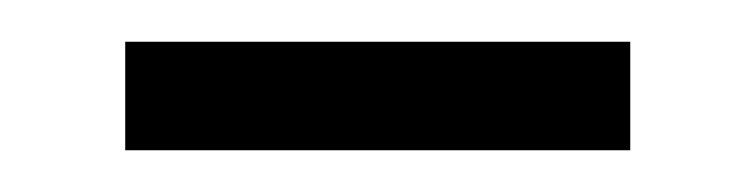

<svg xmlns="http://www.w3.org/2000/svg" viewBox="-20 -316 362 92"><path d="M40 -244V-296H282V-244Z"/></svg>

Font: Noto Sans Arabic UI Lt
Style: Regular
Weight: 300
Designer: Monotype Design Team, Nadine Chahine and Nizar Qandah
Foundry: Monotype Imaging Inc.
Version: Version 2.010; ttfautohint (v1.8.4.7-5d5b)